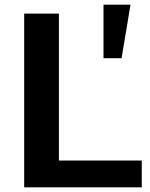

<svg xmlns="http://www.w3.org/2000/svg" viewBox="-20 -798 639 818"><path d="M421 -778H536L498 -550H421ZM83 -740H231V-114H584V0H83Z"/></svg>

Font: Encode Sans Wide
Style: SemiBold
Weight: 600
Designer: Pablo Impallari, Andres Torresi
Foundry: Pablo Impallari, Andres Torresi
Version: Version 1.000; ttfautohint (v1.00) -l 8 -r 50 -G 200 -x 14 -